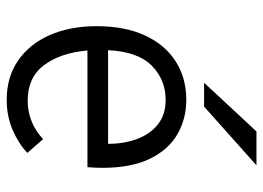

<svg xmlns="http://www.w3.org/2000/svg" viewBox="-126 -646 784 572"><g transform="rotate(90 266.0 -360.0)"><path d="M277.5 12Q209.5 12 160.2 -22Q111 -56 84.5 -116.2Q58 -176.5 58 -256Q58 -340.5 85.8 -400.2Q113.5 -460 163 -491.5Q212.5 -523 277.5 -523Q334 -523 380 -496.5Q426 -470 453 -414.5Q480 -359 480 -272Q480 -252.5 478 -228.5H130.5Q137 -149.5 173.5 -100Q210 -50.5 280 -50.5Q311.5 -50.5 340.5 -61.8Q369.5 -73 394.5 -96.5L435.5 -49.5Q407.5 -23 366.8 -5.5Q326 12 277.5 12ZM129.5 -290H408.5Q408.5 -337.5 394 -376.5Q379.5 -415.5 350.5 -438.5Q321.5 -461.5 277.5 -461.5Q218 -461.5 176 -420.5Q134 -379.5 129.5 -290ZM226.5 -576 371.5 -732H472.5L297.5 -576Z"/></g></svg>

Font: Overpass Light
Style: Regular
Weight: 300
Designer: Delve Withrington, Dave Bailey, Thomas Jockin
Foundry: Delve Fonts LLC
Version: Version 4.000; ttfautohint (v1.8.3)